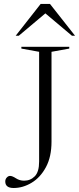

<svg xmlns="http://www.w3.org/2000/svg" viewBox="-20 -955 404 984"><path d="M244 -229Q244 -151.5 215.5 -98.5Q187 -45.5 142.2 -18.5Q97.5 8.5 50 8.5Q7 8.5 7 -25Q7 -37 14.8 -45.2Q22.5 -53.5 31.5 -53.5Q43 -53.5 61.8 -41.2Q80.5 -29 103.5 -29Q136 -29 158.2 -51.5Q180.5 -74 180.5 -127V-689.5L89.5 -706V-715H335V-706L244 -689.5ZM348.5 -772 212.5 -886.5 76.5 -772H60.5L188.5 -935H236L364.5 -772Z"/></svg>

Font: Newsreader 72pt Light
Style: Regular
Weight: 300
Designer: Hugues Gentile
Foundry: Production Type
Version: Version 1.003; ttfautohint (v1.8.3)